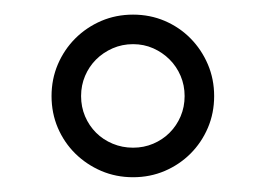

<svg xmlns="http://www.w3.org/2000/svg" viewBox="-20 -740 360 260"><path d="M230 -609.9Q230 -624.5 224.6 -637.2Q219.2 -649.9 209.7 -659.4Q200.2 -668.9 187.5 -674.6Q174.8 -680.2 160.2 -680.2Q145.5 -680.2 132.6 -674.6Q119.6 -668.9 110.1 -659.4Q100.6 -649.9 95.2 -637.2Q89.8 -624.5 89.8 -609.9Q89.8 -595.2 95.2 -582.5Q100.6 -569.8 110.1 -560.3Q119.6 -550.8 132.6 -545.4Q145.5 -540 160.2 -540Q174.8 -540 187.5 -545.4Q200.2 -550.8 209.7 -560.3Q219.2 -569.8 224.6 -582.5Q230 -595.2 230 -609.9ZM270 -609.9Q270 -586.9 261.5 -566.9Q252.9 -546.9 238 -532Q223.1 -517.1 203.1 -508.5Q183.1 -500 160.2 -500Q137.2 -500 117.2 -508.5Q97.2 -517.1 82 -532Q66.9 -546.9 58.3 -566.9Q49.8 -586.9 49.8 -609.9Q49.8 -632.8 58.3 -652.8Q66.9 -672.9 82 -688Q97.2 -703.1 117.2 -711.7Q137.2 -720.2 160.2 -720.2Q183.1 -720.2 203.1 -711.7Q223.1 -703.1 238 -688Q252.9 -672.9 261.5 -652.8Q270 -632.8 270 -609.9Z"/></svg>

Font: Charis SIL APac
Style: Bold
Weight: 700
Foundry: SIL International
Version: Version 5.000